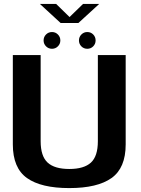

<svg xmlns="http://www.w3.org/2000/svg" viewBox="-20 -956 720 980"><path d="M333.5 4Q477 4 549.2 -47.2Q621.5 -98.5 621.5 -219V-675H479.5V-235Q479.5 -158.5 444 -126Q408.5 -93.5 333.5 -93.5Q258.5 -93.5 223 -126.2Q187.5 -159 187.5 -235V-675H45.5V-219Q45.5 -98.5 117.8 -47.2Q190 4 333.5 4ZM245.5 -707Q263 -707 275.5 -719.5Q288 -732 288 -749.5Q288 -767.5 275.5 -780Q263 -792.5 245.5 -792.5Q227.5 -792.5 215 -780Q202.5 -767.5 202.5 -749.5Q202.5 -732 215 -719.5Q227.5 -707 245.5 -707ZM425.5 -707Q443.5 -707 455.8 -719.5Q468 -732 468 -749.5Q468 -767.5 455.8 -780Q443.5 -792.5 425.5 -792.5Q408 -792.5 395.5 -780Q383 -767.5 383 -749.5Q383 -732 395.2 -719.5Q407.5 -707 425.5 -707ZM289.5 -838.5H380L486.5 -936H404L335 -869L266.5 -936H183.5Z"/></svg>

Font: Anybody Thin SemiBold
Style: Regular
Weight: 600
Version: Version 1.113;gftools[0.9.25]